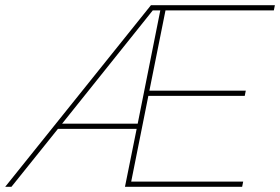

<svg xmlns="http://www.w3.org/2000/svg" viewBox="-62 -719 1078 739"><path d="M575 -679 513 -370H884L880 -350H509L443 -20H874L870 0H419L464 -223H161L-18 0H-42L519 -699H996L992 -679ZM468 -243 555 -679H526L177 -243Z"/></svg>

Font: TypoPRO Montserrat Alternates
Style: Italic
Weight: 250
Italic angle: -11.3°
Designer: Julieta Ulanovsky
Foundry: Julieta Ulanovsky
Version: Version 6.001